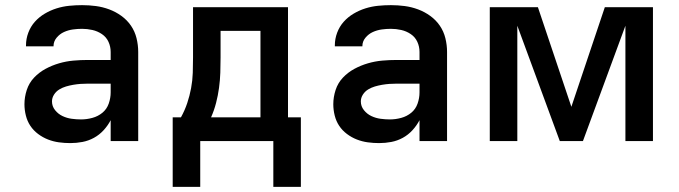

<svg xmlns="http://www.w3.org/2000/svg" viewBox="-20 -548 2640 746"><path d="M253 8Q231 8 209 5Q187 2 166.5 -6Q146 -14 128 -27.5Q110 -41 98 -59Q86 -77 80.5 -99Q75 -121 75 -143Q75 -171 84 -198.5Q93 -226 112.5 -246.5Q132 -267 157 -280.5Q182 -294 209.5 -302Q237 -310 265 -312.5Q293 -315 322 -315H410V-346Q410 -367 401.5 -385.5Q393 -404 376 -415.5Q359 -427 339 -431.5Q319 -436 299 -436Q281 -436 263 -433.5Q245 -431 228.5 -423.5Q212 -416 200 -401.5Q188 -387 188 -369V-368H81V-372Q81 -397 90 -421Q99 -445 115.5 -463.5Q132 -482 154 -495Q176 -508 200 -515.5Q224 -523 249 -525.5Q274 -528 299 -528Q326 -528 352.5 -524.5Q379 -521 404.5 -511.5Q430 -502 452 -486Q474 -470 489 -448Q504 -426 510.5 -399.5Q517 -373 517 -346V0H410V-81Q399 -60 382.5 -42Q366 -24 345 -12.5Q324 -1 300.5 3.5Q277 8 253 8ZM295 -84Q317 -84 339 -90Q361 -96 378 -110Q395 -124 402.5 -145.5Q410 -167 410 -189V-223H322Q307 -223 293 -222Q279 -221 264.5 -218.5Q250 -216 236.5 -212Q223 -208 210.5 -200.5Q198 -193 190 -180.5Q182 -168 182 -154Q182 -135 194 -120Q206 -105 223 -97Q240 -89 258.5 -86.5Q277 -84 295 -84Z M651 178V-92H683Q698 -119 707.5 -147.5Q717 -176 722.5 -205.5Q728 -235 729 -265Q730 -295 730 -325V-520H1099V-92H1149V178H1042V0H758V178ZM992 -92V-428H837V-325Q837 -295 836 -265.5Q835 -236 831 -206.5Q827 -177 819.5 -148Q812 -119 800 -92Z M1453 8Q1431 8 1409 5Q1387 2 1366.5 -6Q1346 -14 1328 -27.5Q1310 -41 1298 -59Q1286 -77 1280.5 -99Q1275 -121 1275 -143Q1275 -171 1284 -198.5Q1293 -226 1312.5 -246.5Q1332 -267 1357 -280.5Q1382 -294 1409.5 -302Q1437 -310 1465 -312.5Q1493 -315 1522 -315H1610V-346Q1610 -367 1601.5 -385.5Q1593 -404 1576 -415.5Q1559 -427 1539 -431.5Q1519 -436 1499 -436Q1481 -436 1463 -433.5Q1445 -431 1428.5 -423.5Q1412 -416 1400 -401.5Q1388 -387 1388 -369V-368H1281V-372Q1281 -397 1290 -421Q1299 -445 1315.5 -463.5Q1332 -482 1354 -495Q1376 -508 1400 -515.5Q1424 -523 1449 -525.5Q1474 -528 1499 -528Q1526 -528 1552.5 -524.5Q1579 -521 1604.5 -511.5Q1630 -502 1652 -486Q1674 -470 1689 -448Q1704 -426 1710.5 -399.5Q1717 -373 1717 -346V0H1610V-81Q1599 -60 1582.5 -42Q1566 -24 1545 -12.5Q1524 -1 1500.5 3.5Q1477 8 1453 8ZM1495 -84Q1517 -84 1539 -90Q1561 -96 1578 -110Q1595 -124 1602.5 -145.5Q1610 -167 1610 -189V-223H1522Q1507 -223 1493 -222Q1479 -221 1464.5 -218.5Q1450 -216 1436.5 -212Q1423 -208 1410.5 -200.5Q1398 -193 1390 -180.5Q1382 -168 1382 -154Q1382 -135 1394 -120Q1406 -105 1423 -97Q1440 -89 1458.5 -86.5Q1477 -84 1495 -84Z M1883 0V-520H2070L2200 -133L2330 -520H2517V0H2410V-448L2245 0H2155L1990 -448V0Z"/></svg>

Font: Iosevka Aile Semibold
Style: Regular
Weight: 600
Designer: Belleve Invis
Foundry: Belleve Invis
Version: Version 31.1.0; ttfautohint (v1.8.4)